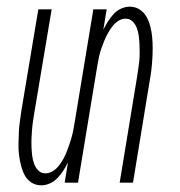

<svg xmlns="http://www.w3.org/2000/svg" viewBox="-20 -548 540 576"><path d="M104 8Q87 8 74 -0.5Q61 -9 54 -22.5Q47 -36 43 -51.5Q39 -67 37 -83.5Q35 -100 35.5 -116Q36 -132 36.5 -149Q37 -166 39.5 -182.5Q42 -199 44 -215L95 -520H135L83 -210Q81 -197 79 -184Q77 -171 76 -158Q75 -145 74.5 -132Q74 -119 74.5 -106.5Q75 -94 76.5 -81.5Q78 -69 82 -57.5Q86 -46 94.5 -37Q103 -28 116 -28Q128 -28 139 -35Q150 -42 157.5 -52Q165 -62 171 -73Q177 -84 181 -95Q185 -106 189 -117.5Q193 -129 196 -140.5Q199 -152 201 -163.5Q203 -175 205 -187L260 -520H300L290 -459Q296 -471 303.5 -483Q311 -495 320.5 -505.5Q330 -516 343 -522Q356 -528 369 -528Q386 -528 399 -519.5Q412 -511 419.5 -497.5Q427 -484 431 -468.5Q435 -453 436.5 -436.5Q438 -420 438 -404Q438 -388 437 -371Q436 -354 434 -337.5Q432 -321 429 -305L379 0H339L390 -310Q392 -323 394 -336Q396 -349 397.5 -362Q399 -375 399 -388Q399 -401 398.5 -413.5Q398 -426 396.5 -438.5Q395 -451 391 -462.5Q387 -474 378.5 -483Q370 -492 357 -492Q345 -492 334.5 -485Q324 -478 316.5 -468Q309 -458 303 -447Q297 -436 292.5 -425Q288 -414 284 -402.5Q280 -391 277.5 -379.5Q275 -368 273 -356.5Q271 -345 269 -333L214 0H174L184 -61Q178 -49 170.5 -37Q163 -25 153 -14.5Q143 -4 130 2Q117 8 104 8Z"/></svg>

Font: Iosevka Term Curly XLt Obl
Style: Regular
Weight: 200
Italic angle: -9°
Designer: Belleve Invis
Foundry: Belleve Invis
Version: Version 32.3.0